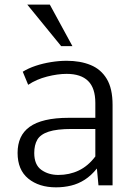

<svg xmlns="http://www.w3.org/2000/svg" viewBox="-20 -803 586 832"><path d="M222.7 8.8Q148.9 8.8 102.5 -29.1Q56.2 -66.9 56.2 -140.6Q56.2 -177.2 68.8 -205.6Q81.5 -233.9 108.2 -253.2Q134.8 -272.5 177.2 -282.5Q219.7 -292.5 278.3 -292.5H393.1V-356.9Q393.1 -421.4 361.8 -452.1Q330.6 -482.9 268.6 -482.9Q230 -482.9 184.1 -471.2Q138.2 -459.5 102.1 -435.5L78.6 -492.2Q103 -507.3 134.5 -517.8Q166 -528.3 200.9 -533.9Q235.8 -539.6 269 -539.6Q328.1 -539.6 372.8 -521.2Q417.5 -502.9 442.6 -461.2Q467.8 -419.4 467.8 -348.6V0H406.7L399.9 -72.8Q375 -42 347.2 -24.2Q319.3 -6.3 288.1 1.2Q256.8 8.8 222.7 8.8ZM232.9 -44.9Q280.8 -44.9 321.3 -64.2Q361.8 -83.5 393.1 -125V-244.1H290.5Q226.1 -244.1 190.7 -232.4Q155.3 -220.7 141.8 -197.8Q128.4 -174.8 128.4 -140.1Q128.4 -88.9 159.2 -66.9Q189.9 -44.9 232.9 -44.9ZM245.1 -603 98.1 -783.2H195.8L293.9 -603Z"/></svg>

Font: Comme Light
Style: Regular
Weight: 300
Version: Version 1.000;gftools[0.9.27]